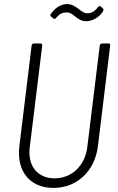

<svg xmlns="http://www.w3.org/2000/svg" viewBox="-20 -913 579 941"><path d="M402 -809C426 -809 459 -821 483 -854C488 -863 489 -869 484 -872L474 -881C470 -885 464 -884 460 -878C442 -854 425 -848 408 -848C391 -848 379 -859 364 -870C349 -881 333 -893 309 -893C282 -893 254 -879 230 -846C225 -841 226 -836 230 -832L241 -823C245 -819 250 -819 255 -825C273 -847 287 -852 307 -852C325 -852 334 -843 350 -831C364 -820 380 -809 402 -809ZM242 8C357 8 445 -74 460 -197L520 -690C521 -696 518 -700 512 -700H480C474 -700 470 -696 469 -690L408 -193C397 -101 332 -39 247 -39C163 -39 114 -101 126 -193L187 -690C187 -696 184 -700 178 -700H146C140 -700 136 -696 135 -690L75 -197C60 -74 126 8 242 8Z"/></svg>

Font: Barlow Semi Condensed Light
Style: Italic
Weight: 300
Width: 4
Italic angle: -7°
Designer: Jeremy Tribby
Foundry: Tribby Type
Version: Version 1.422;hotconv 1.0.109;makeotfexe 2.5.65596